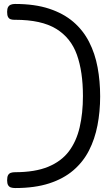

<svg xmlns="http://www.w3.org/2000/svg" viewBox="-20 -786 556 970"><path d="M57 164Q44 164 35 161Q26 158 21 149.5Q16 141 16 125Q16 107 21 98.5Q26 90 35 87Q44 84 56 84Q157 84 223.5 56.5Q290 29 328 -21.5Q366 -72 382.5 -143Q399 -214 399 -301Q399 -424 368.5 -509.5Q338 -595 263.5 -640.5Q189 -686 57 -686H52Q41 -686 33 -689Q25 -692 20.5 -700.5Q16 -709 16 -726Q16 -742 21 -750.5Q26 -759 35 -762.5Q44 -766 56 -766Q156 -766 228.5 -742Q301 -718 350.5 -675.5Q400 -633 430 -574.5Q460 -516 473 -446Q486 -376 486 -299Q486 -223 472.5 -153Q459 -83 429.5 -25.5Q400 32 350.5 74.5Q301 117 228.5 140.5Q156 164 57 164Z"/></svg>

Font: Fredoka Expanded
Style: Regular
Weight: 400
Width: 7
Designer: Ben Nathan
Foundry: Milena B. Brandão, Ben Nathan
Version: Version 2.001